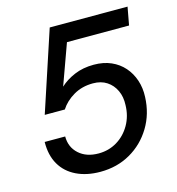

<svg xmlns="http://www.w3.org/2000/svg" viewBox="-106 -792 828 896"><g transform="rotate(-15 308.0 -344.0)"><path d="M270 12Q204 12 154.5 -12Q105 -36 79 -81Q53 -126 54 -190H153Q153 -138 189 -105.5Q225 -73 284 -73Q333 -73 373 -97Q413 -121 437.5 -163.5Q462 -206 463 -259Q465 -298 450.5 -329Q436 -360 408.5 -378Q381 -396 342 -396Q289 -396 248 -372Q207 -348 184 -312H87L215 -700H591L575 -613H275L204 -417Q233 -444 274.5 -461.5Q316 -479 368 -479Q415 -479 451.5 -463Q488 -447 513 -418.5Q538 -390 550.5 -352.5Q563 -315 561 -272Q558 -191 519 -126.5Q480 -62 415.5 -25Q351 12 270 12Z"/></g></svg>

Font: DM Sans 16pt Medium
Style: Italic
Weight: 500
Italic angle: -10°
Version: Version 4.004;gftools[0.9.30]